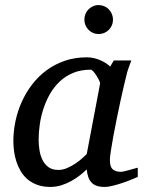

<svg xmlns="http://www.w3.org/2000/svg" viewBox="-20 -718 561 750"><path d="M371.1 -392.1Q371.6 -394.5 367.4 -403.3Q363.3 -412.1 357.4 -421.6Q351.6 -431.2 345 -438.5Q338.4 -445.8 334 -445.8Q295.9 -445.8 265.9 -433.3Q235.8 -420.9 213.4 -399.7Q190.9 -378.4 175 -350.6Q159.2 -322.8 149.4 -292.5Q139.6 -262.2 135.3 -231.4Q130.9 -200.7 130.9 -172.9Q130.9 -151.9 134.3 -130.9Q137.7 -109.9 146.2 -92.8Q154.8 -75.7 169.7 -64.9Q184.6 -54.2 208 -54.2Q225.6 -54.2 243.2 -62Q260.7 -69.8 275.9 -80.1Q291 -90.3 302.2 -100.6Q313.5 -110.8 318.8 -116.2ZM518.1 -26.9Q512.2 -24.4 496.6 -17.8Q481 -11.2 461.7 -4.6Q442.4 2 422.6 7.1Q402.8 12.2 388.2 12.2Q370.1 12.2 357.7 7.8Q345.2 3.4 337.2 -5.4Q329.1 -14.2 324.7 -26.9Q320.3 -39.6 318.8 -56.2Q307.6 -45.4 292.5 -33.4Q277.3 -21.5 259 -11.2Q240.7 -1 220 5.6Q199.2 12.2 176.8 12.2Q147.5 12.2 125.2 3.9Q103 -4.4 86.9 -18.3Q70.8 -32.2 60.3 -50.5Q49.8 -68.8 43.5 -88.6Q37.1 -108.4 34.7 -128.7Q32.2 -148.9 32.2 -167Q32.2 -205.6 40.5 -244.9Q48.8 -284.2 65.2 -320.6Q81.5 -356.9 106 -388.7Q130.4 -420.4 162.4 -443.8Q194.3 -467.3 233.6 -480.7Q272.9 -494.1 319.8 -494.1Q333.5 -494.1 346.9 -491Q360.4 -487.8 372.1 -482.7Q383.8 -477.5 393.6 -471.2Q403.3 -464.8 410.2 -458L424.8 -481.9H493.2Q490.7 -476.1 487.8 -468Q484.9 -460 481.9 -451.7Q479 -443.4 476.8 -436Q474.6 -428.7 474.1 -424.8Q470.7 -411.6 464.4 -385Q458 -358.4 450.9 -325.2Q443.8 -292 436.3 -255.6Q428.7 -219.2 422.9 -186.8Q417 -154.3 413.1 -129.2Q409.2 -104 409.2 -92.8Q409.2 -66.4 420.4 -56.6Q431.6 -46.9 452.1 -46.9Q457 -46.9 466.6 -49.1Q476.1 -51.3 486.3 -54.2Q496.6 -57.1 505.4 -59.6Q514.2 -62 518.1 -63ZM421.4 -641.1Q421.4 -629.4 417 -619.1Q412.6 -608.9 405 -601.3Q397.5 -593.8 387.2 -589.4Q377 -585 365.2 -585Q353.5 -585 343.5 -589.4Q333.5 -593.8 325.9 -601.3Q318.4 -608.9 314 -619.1Q309.6 -629.4 309.6 -641.1Q309.6 -652.8 313.7 -663.1Q317.9 -673.3 325.4 -681.2Q333 -689 343.3 -693.6Q353.5 -698.2 365.2 -698.2Q377 -698.2 387.2 -693.8Q397.5 -689.5 405 -681.6Q412.6 -673.8 417 -663.3Q421.4 -652.8 421.4 -641.1Z"/></svg>

Font: Charis SIL
Style: Italic
Weight: 400
Italic angle: -11°
Foundry: SIL International
Version: Version 4.112